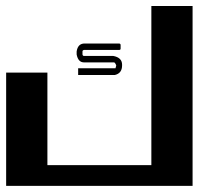

<svg xmlns="http://www.w3.org/2000/svg" viewBox="-20 -605 696 625"><path d="M472.7 -585.4H606.9V0H0V-368.7H134.3V-67.4H472.7ZM255.4 -463.4H367.7Q372.6 -462.9 372.6 -458.5V-446.8Q372.6 -442.4 367.7 -442.4H253.4Q248.5 -441.4 248.5 -437.5V-427.7Q249.5 -422.9 253.4 -422.9H348.6Q377.4 -417.5 377.4 -394.5V-392.1Q377.4 -366.2 353.5 -360.8H234.4V-382.8H356Q358.4 -390.6 358.4 -392.1Q354.5 -401.9 351.1 -401.9H253.4Q234.4 -401.9 229.5 -427.7V-437.5Q233.4 -463.4 255.4 -463.4Z"/></svg>

Font: Aqlam Corner
Style: Regular
Weight: 400
Designer: Developer/ Husham Jawad
Version: Version 1.00;December 29, 2020;FontCreator 13.0.0.2683 32-bi